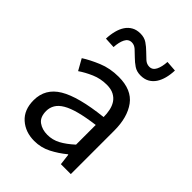

<svg xmlns="http://www.w3.org/2000/svg" viewBox="-214 -820 931 931"><g transform="rotate(45 252.0 -354.5)"><path d="M194 12Q133 12 92.5 -24Q52 -60 52 -126Q52 -206 123 -248.5Q194 -291 350 -308Q350 -331 345.5 -353Q341 -375 330 -392Q319 -409 299.5 -419.5Q280 -430 250 -430Q208 -430 171 -414Q134 -398 105 -378L73 -435Q107 -457 156 -477.5Q205 -498 264 -498Q353 -498 393 -443.5Q433 -389 433 -298V0H365L358 -58H355Q320 -29 280 -8.5Q240 12 194 12ZM218 -54Q253 -54 284 -70.5Q315 -87 350 -119V-254Q289 -246 247.5 -235Q206 -224 180.5 -209Q155 -194 143.5 -174.5Q132 -155 132 -132Q132 -90 157 -72Q182 -54 218 -54ZM334 -577Q307 -577 288 -590Q269 -603 253 -619Q237 -635 222.5 -648Q208 -661 191 -661Q168 -661 157 -639Q146 -617 144 -582L89 -585Q90 -614 96.5 -639Q103 -664 115 -682Q127 -700 145.5 -710.5Q164 -721 190 -721Q217 -721 236 -708Q255 -695 271 -679Q287 -663 301.5 -650Q316 -637 334 -637Q356 -637 367 -659Q378 -681 380 -716L435 -712Q434 -683 427.5 -658.5Q421 -634 409 -616Q397 -598 378.5 -587.5Q360 -577 334 -577Z"/></g></svg>

Font: CV Source Sans
Style: Regular
Weight: 400
Designer: Paul D. Hunt
Foundry: Adobe Systems Incorporated
Version: Version 3.001